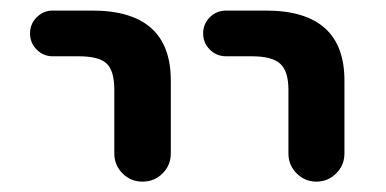

<svg xmlns="http://www.w3.org/2000/svg" viewBox="-20 -565 733 365"><path d="M80.1 -458Q62.5 -458 49.8 -470.7Q37.1 -483.4 37.1 -501.5Q37.1 -519.5 49.8 -532.2Q62.5 -544.9 80.1 -544.9H155.3Q305.7 -544.9 304.7 -410.2V-273.4Q304.7 -251 289.1 -235.4Q273.4 -219.7 251 -219.7Q228.5 -219.7 212.9 -235.4Q197.3 -251 197.3 -273.4V-394.5Q197.3 -430.7 182.6 -444.3Q168 -458 129.9 -458ZM410.2 -458Q391.6 -458 378.9 -470.7Q366.2 -483.4 366.2 -501.5Q366.2 -519.5 378.9 -532.2Q391.6 -544.9 410.2 -544.9H485.4Q635.7 -544.9 634.8 -410.2V-273.4Q634.8 -251 619.1 -235.4Q603.5 -219.7 581.5 -219.7Q559.6 -219.7 543.9 -235.4Q528.3 -251 528.3 -273.4V-394.5Q528.3 -429.7 512.7 -443.8Q497.1 -458 459 -458Z"/></svg>

Font: Gen Jyuu Gothic Medium
Style: Regular
Weight: 500
Designer: [Source Han Sans]
Ryoko NISHIZUKA  (kana & ideographs); Paul D. Hunt (Latin, Greek & Cyrillic); Wenlong ZHANG  (bopomofo
Version: Version 1.002.20150607